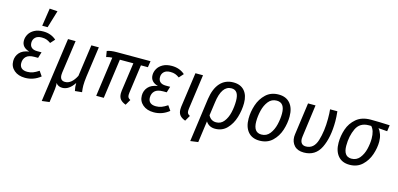

<svg xmlns="http://www.w3.org/2000/svg" viewBox="-83 -1359 4421 2131"><g transform="rotate(15 2127.0 -293.0)"><path d="M33 -135Q33 -190 68 -230.5Q103 -271 178 -282Q89 -307 89 -385Q89 -423 109 -458Q129 -493 170 -515.5Q211 -538 272 -538Q361 -538 422 -484L377 -434Q352 -452 329 -460.5Q306 -469 273 -469Q225 -469 200 -445Q175 -421 175 -384Q175 -347 197.5 -328Q220 -309 261 -309H312L291 -240H249Q184 -240 154.5 -211.5Q125 -183 125 -136Q125 -99 147.5 -79Q170 -59 214 -59Q249 -59 278 -70Q307 -81 345 -106L383 -51Q305 12 207 12Q129 12 81 -29Q33 -70 33 -135ZM365 -795 305 -596H243L274 -801Z M855 -74Q855 -42 861 2L781 10Q775 -16 773 -35.5Q771 -55 772 -80Q712 12 635 12Q587 12 561 -24Q564 -11 564 7Q564 39 555 97L541 201L454 212L558 -527H645L592 -152Q590 -132 590 -125Q590 -59 648 -59Q722 -59 775 -163L826 -527H912L863 -177Q855 -115 855 -74Z M1370 -130Q1368 -120 1368 -103Q1368 -84 1375.5 -73Q1383 -62 1401 -53L1364 11Q1320 -5 1300 -30.5Q1280 -56 1280 -97Q1280 -106 1282 -128L1328 -455H1173L1110 0H1023L1086 -455Q1050 -454 1018 -444L1007 -511Q1047 -527 1121 -527H1506L1495 -455H1415Z M1511 -135Q1511 -190 1546 -230.5Q1581 -271 1656 -282Q1567 -307 1567 -385Q1567 -423 1587 -458Q1607 -493 1648 -515.5Q1689 -538 1750 -538Q1839 -538 1900 -484L1855 -434Q1830 -452 1807 -460.5Q1784 -469 1751 -469Q1703 -469 1678 -445Q1653 -421 1653 -384Q1653 -347 1675.5 -328Q1698 -309 1739 -309H1790L1769 -240H1727Q1662 -240 1632.5 -211.5Q1603 -183 1603 -136Q1603 -99 1625.5 -79Q1648 -59 1692 -59Q1727 -59 1756 -70Q1785 -81 1823 -106L1861 -51Q1783 12 1685 12Q1607 12 1559 -29Q1511 -70 1511 -135Z M2054 -130Q2052 -120 2052 -103Q2052 -84 2059.5 -73Q2067 -62 2085 -53L2048 11Q2004 -5 1984 -30.5Q1964 -56 1964 -97Q1964 -106 1966 -128L2022 -527H2109Z M2629 -346Q2629 -264 2604 -181.5Q2579 -99 2525.5 -43.5Q2472 12 2390 12Q2320 12 2284 -44L2250 203L2161 215L2230 -287Q2248 -410 2306.5 -474Q2365 -538 2457 -538Q2540 -538 2584.5 -487Q2629 -436 2629 -346ZM2537 -346Q2537 -409 2516 -439Q2495 -469 2453 -469Q2341 -469 2315 -268L2294 -117Q2323 -60 2383 -60Q2438 -60 2472.5 -104Q2507 -148 2522 -213.5Q2537 -279 2537 -346Z M2722 -194Q2722 -272 2748 -351Q2774 -430 2831.5 -484Q2889 -538 2978 -538Q3063 -538 3109.5 -483.5Q3156 -429 3156 -333Q3156 -256 3130.5 -176.5Q3105 -97 3047.5 -42.5Q2990 12 2901 12Q2815 12 2768.5 -43Q2722 -98 2722 -194ZM3066 -342Q3066 -467 2974 -467Q2915 -467 2879 -421.5Q2843 -376 2827.5 -311.5Q2812 -247 2812 -185Q2812 -59 2904 -59Q2963 -59 2999 -105Q3035 -151 3050.5 -216Q3066 -281 3066 -342Z M3660 -413Q3660 -226 3601.5 -107Q3543 12 3410 12Q3338 12 3300.5 -28.5Q3263 -69 3263 -130Q3263 -139 3265 -157L3316 -527H3402L3352 -156Q3350 -138 3350 -132Q3350 -97 3366.5 -78Q3383 -59 3415 -59Q3507 -59 3540.5 -168Q3574 -277 3574 -419Q3574 -487 3569 -527H3653Q3660 -461 3660 -413Z M3756 -194Q3756 -273 3782 -350Q3808 -427 3870.5 -480Q3933 -533 4036 -533Q4128 -533 4254 -527L4244 -456L4142 -464Q4163 -440 4176 -402.5Q4189 -365 4189 -321Q4189 -249 4163 -172Q4137 -95 4080 -41.5Q4023 12 3935 12Q3849 12 3802.5 -43.5Q3756 -99 3756 -194ZM4099 -332Q4099 -424 4058 -467H4031Q3928 -467 3887.5 -381Q3847 -295 3847 -184Q3847 -122 3870 -90.5Q3893 -59 3938 -59Q3997 -59 4033 -104Q4069 -149 4084 -212Q4099 -275 4099 -332Z"/></g></svg>

Font: Fira Sans Condensed
Style: Italic
Weight: 400
Width: 3
Italic angle: -8°
Designer: bBox Type GmbH & Carrois Corporate GbR & Edenspiekermann AG
Foundry: bBox Type GmbH & Carrois Corporate GbR & Edenspiekermann AG
Version: Version 4.301